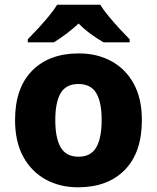

<svg xmlns="http://www.w3.org/2000/svg" viewBox="-20 -786 667 816"><path d="M583 -276Q583 -138 510.5 -64Q438 10 312 10Q234 10 173.5 -23.5Q113 -57 78.5 -120.5Q44 -184 44 -276Q44 -412 116.5 -485.5Q189 -559 315 -559Q393 -559 453.5 -526Q514 -493 548.5 -430Q583 -367 583 -276ZM215 -276Q215 -199 238 -159.5Q261 -120 314 -120Q366 -120 389 -159.5Q412 -199 412 -276Q412 -352 389 -390.5Q366 -429 313 -429Q261 -429 238 -390.5Q215 -352 215 -276ZM406 -766Q420 -743 443 -715.5Q466 -688 489.5 -662.5Q513 -637 531 -619V-606H420Q394 -621 366.5 -641Q339 -661 314 -686Q287 -661 261.5 -642Q236 -623 209 -606H98V-619Q117 -638 140.5 -663.5Q164 -689 186.5 -716Q209 -743 223 -766Z"/></svg>

Font: Noto Sans Kannada ExtraBold
Style: Regular
Weight: 800
Designer: Jelle Bosma - Monotype Design Team
Foundry: Monotype Imaging Inc.
Version: Version 2.005; ttfautohint (v1.8.4.7-5d5b)